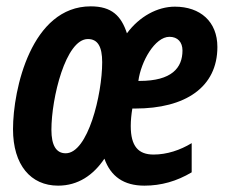

<svg xmlns="http://www.w3.org/2000/svg" viewBox="-20 -575 715 605"><path d="M163 10C226 10 274 -23 309 -75C329 -19 370 10 435 10C488 10 537 -4 584 -32V-124C548 -102 506 -88 464 -88C416 -88 392 -114 392 -178C392 -196 394 -215 397 -233H406C564 -233 665 -300 665 -427C665 -507 611 -554 531 -554C476 -554 419 -523 380 -470C362 -525 332 -555 266 -555C79 -555 21 -294 21 -168C21 -55 77 10 163 10ZM420 -320H416C424 -381 468 -459 514 -459C540 -459 555 -442 555 -416C555 -361 521 -320 420 -320ZM187 -92C157 -92 142 -117 142 -166C142 -266 187 -452 257 -452C288 -452 302 -428 302 -379C302 -277 257 -92 187 -92Z"/></svg>

Font: Noto Sans ExtraCondensed
Style: Bold Italic
Weight: 700
Width: 2
Italic angle: -12°
Designer: Monotype Design Team
Foundry: Monotype Imaging Inc.
Version: Version 2.013